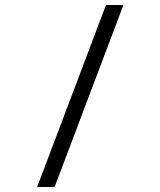

<svg xmlns="http://www.w3.org/2000/svg" viewBox="-20 -750 640 770"><path d="M129 0 405 -730H475L199 0Z"/></svg>

Font: Tiny ExtraLight
Style: Regular
Weight: 200
Monospace: yes
Designer: Philipp Nurullin, Konstantin Bulenkov
Foundry: JetBrains
Version: Version 2.251; ttfautohint (v1.8.4.7-5d5b)